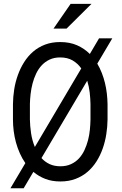

<svg xmlns="http://www.w3.org/2000/svg" viewBox="-20 -941 640 1006"><path d="M543.5 -314.5Q543 -276.4 536.9 -237.5Q530.8 -198.7 518.1 -162.6Q505.4 -126.5 485.6 -95.2Q465.8 -64 438.5 -40.5Q411.1 -17.1 375.7 -3.7Q340.3 9.8 296.4 9.8Q252 9.8 217.3 -3.7Q182.6 -17.1 154.8 -40.5L104 45.4H34.7L112.8 -86.4Q96.2 -110.4 84 -137.7Q71.8 -165 63.7 -194.3Q55.7 -223.6 51.8 -254.2Q47.9 -284.7 47.9 -314.5V-395.5Q48.3 -433.6 54.4 -472.4Q60.5 -511.2 73.5 -547.4Q86.4 -583.5 106.2 -615Q126 -646.5 153.3 -670.2Q180.7 -693.8 216.1 -707.3Q251.5 -720.7 295.4 -720.7Q345.2 -720.7 383.5 -703.9Q421.9 -687 450.7 -658.2L499 -740.2H568.4L489.7 -607.4Q503.4 -584.5 513.4 -558.8Q523.4 -533.2 530 -506.1Q536.6 -479 539.8 -450.9Q543 -422.9 543.5 -395.5ZM136.7 -314.5Q137.2 -280.8 142.8 -242.9Q148.4 -205.1 162.6 -170.9L405.8 -582.5Q387.7 -608.4 360.6 -624.3Q333.5 -640.1 295.4 -640.1Q264.2 -640.1 240.2 -628.9Q216.3 -617.7 198.7 -598.9Q181.2 -580.1 169.4 -555.4Q157.7 -530.8 150.6 -503.7Q143.6 -476.6 140.4 -449Q137.2 -421.4 136.7 -396.5ZM454.1 -396.5Q453.6 -424.8 450 -456.3Q446.3 -487.8 437 -518.1L197.3 -112.8Q215.3 -92.8 239.7 -81.3Q264.2 -69.8 296.4 -69.8Q328.1 -69.8 352.3 -81.1Q376.5 -92.3 393.8 -111.1Q411.1 -129.9 422.6 -154.5Q434.1 -179.2 441.2 -206.3Q448.2 -233.4 450.9 -261.2Q453.6 -289.1 454.1 -314.5ZM350.1 -920.9H459.5L328.6 -791H260.3Z"/></svg>

Font: Roboto Mono
Style: Regular
Weight: 400
Designer: Google
Version: Version 2.000985; 2015; ttfautohint (v1.3)